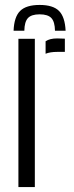

<svg xmlns="http://www.w3.org/2000/svg" viewBox="-20 -757 298 777"><path d="M140.5 -737Q194.5 -737 218.8 -712.8Q243 -688.5 245.5 -632.5H202.5Q202 -668.5 188 -683.8Q174 -699 140.5 -699Q107 -699 93 -683.8Q79 -668.5 78.5 -632.5H35Q37 -688.5 61.5 -712.8Q86 -737 140.5 -737ZM54.5 0V-600H121V0ZM164.5 -539.5V-590Q181.5 -601.5 211 -601.5Q219 -601.5 227.8 -601Q236.5 -600.5 242.5 -600.5V-547H211.5Q183 -547 164.5 -539.5Z"/></svg>

Font: Big Shoulders Stencil Display Thin
Style: Regular
Weight: 400
Version: Version 2.001